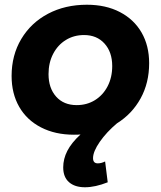

<svg xmlns="http://www.w3.org/2000/svg" viewBox="-20 -563 679 811"><path d="M474 -42Q430 -5 401.5 36Q373 77 373 105Q373 127 393 127Q408 127 424 119L435 207Q382 228 339 228Q296 228 271.5 206.5Q247 185 247 144Q247 108 264.5 74Q282 40 320 5Q311 6 292 6Q213 6 153 -25Q93 -56 61 -112Q29 -168 29 -242Q29 -330 70 -398.5Q111 -467 183 -505Q255 -543 347 -543Q427 -543 486.5 -512Q546 -481 578 -425.5Q610 -370 610 -296Q610 -213 574 -147.5Q538 -82 474 -42ZM304 -119Q347 -119 381 -140Q415 -161 434.5 -198.5Q454 -236 454 -284Q454 -343 421.5 -379Q389 -415 335 -415Q292 -415 258 -394Q224 -373 204.5 -335.5Q185 -298 185 -250Q185 -191 217 -155Q249 -119 304 -119Z"/></svg>

Font: Gontserrat SemiBold
Style: Italic
Weight: 600
Italic angle: -11.3°
Designer: Julieta Ulanovsky
Foundry: Julieta Ulanovsky
Version: Version 6.001